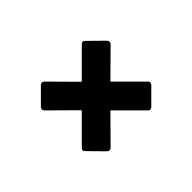

<svg xmlns="http://www.w3.org/2000/svg" viewBox="-72 -672 744 744"><g transform="rotate(45 300.0 -300.0)"><path d="M179 -119 119 -179Q110 -188 119 -198L222 -300L119 -403Q110 -412 119 -421L179 -482Q188 -490 198 -482L300 -379L403 -482Q412 -490 421 -482L482 -421Q490 -412 482 -403L379 -300L482 -198Q490 -188 482 -179L421 -119Q412 -110 403 -119L300 -222L198 -119Q188 -110 179 -119Z"/></g></svg>

Font: Sofia Sans ExtraBold
Style: Regular
Weight: 800
Designer: Botio Nikoltchev, Ani Petrova
Foundry: lettersoup
Version: Version 4.101; ttfautohint (v1.8.4.7-5d5b)